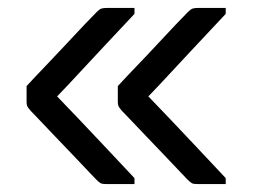

<svg xmlns="http://www.w3.org/2000/svg" viewBox="-20 -542 640 484"><path d="M319 -93V-78Q302 -78 284 -78Q266 -78 248 -78Q238 -78 234 -80Q230 -82 222 -90Q218 -94 202 -111Q186 -128 164 -151Q142 -174 119.5 -197.5Q97 -221 80 -239Q63 -257 57 -263Q50 -271 48.5 -275Q47 -279 47 -285Q47 -295 47 -305Q47 -315 47 -325Q70 -350 96.5 -377.5Q123 -405 148 -432Q173 -459 193 -480Q213 -501 224 -512Q231 -519 236 -520.5Q241 -522 250 -522Q268 -522 285 -522Q302 -522 319 -522V-507Q277 -462 243 -426Q209 -390 181 -359.5Q153 -329 124 -299Q153 -269 180.5 -240Q208 -211 241 -176Q274 -141 319 -93ZM549 -93V-78Q532 -78 514 -78Q496 -78 478 -78Q468 -78 464 -80Q460 -82 452 -90Q448 -94 432 -111Q416 -128 394 -151Q372 -174 349.5 -197.5Q327 -221 310 -239Q293 -257 287 -263Q280 -271 278.5 -275Q277 -279 277 -285Q277 -295 277 -305Q277 -315 277 -325Q300 -350 326.5 -377.5Q353 -405 378 -432Q403 -459 423 -480Q443 -501 454 -512Q461 -519 466 -520.5Q471 -522 480 -522Q498 -522 515 -522Q532 -522 549 -522V-507Q507 -462 473 -426Q439 -390 411 -359.5Q383 -329 354 -299Q383 -269 410.5 -240Q438 -211 471 -176Q504 -141 549 -93Z"/></svg>

Font: Rec Mono Linear
Style: Regular
Weight: 400
Monospace: yes
Version: Version 1.085; ttfautohint (v1.8.4.7-5d5b)